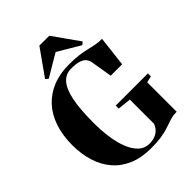

<svg xmlns="http://www.w3.org/2000/svg" viewBox="-274 -1108 1249 1249"><g transform="rotate(-45 350.5 -483.0)"><path d="M364 11Q276.5 11 211 -16.8Q145.5 -44.5 102 -95.2Q58.5 -146 37 -215Q15.5 -284 15.5 -366.5Q15.5 -456 39.5 -527.5Q63.5 -599 109.5 -649.2Q155.5 -699.5 221.5 -726.2Q287.5 -753 371.5 -753Q425 -753 461.8 -748Q498.5 -743 527 -736Q555.5 -729 582 -723.8Q608.5 -718.5 641.5 -718.5L617 -509H512L486.5 -662Q483 -677.5 471.8 -691.8Q460.5 -706 434.8 -715Q409 -724 362.5 -724Q312.5 -724 280.2 -687.5Q248 -651 232.2 -575Q216.5 -499 216 -378.5Q215.5 -309 224 -244.2Q232.5 -179.5 252 -128.5Q271.5 -77.5 302.8 -47.5Q334 -17.5 379.5 -17.5Q406.5 -17.5 428.2 -25.8Q450 -34 465.8 -49.8Q481.5 -65.5 490 -88.5V-311L397.5 -321V-348.5H693.5V-321L649.5 -311V-40Q622 -40 601.5 -34.8Q581 -29.5 560.8 -22Q540.5 -14.5 515 -7Q489.5 0.5 453.2 5.8Q417 11 364 11ZM213 -780 194.5 -795.5 322 -975.5H413L540.5 -795.5L522 -780L367.5 -871.5Z"/></g></svg>

Font: Merriweather 144pt ExtraBold
Style: Regular
Weight: 800
Version: Version 2.100